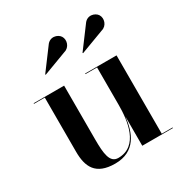

<svg xmlns="http://www.w3.org/2000/svg" viewBox="-164 -829 929 969"><g transform="rotate(-30 300.0 -344.5)"><path d="M508 -606C540.5 -614.5 552.5 -653.5 537 -678C523 -700 480.5 -712 457 -676.5L367.5 -556.5L369.5 -554ZM290.5 -606C323 -614.5 335 -653.5 319.5 -678C305.5 -700 263 -712 239.5 -676.5L150 -556.5L152 -554ZM204.5 -460H27V-456.5H90V-141C90 -54 117.5 10 232 10C351 10 385.5 -83 394.5 -170V0H573V-3.5H510V-460H327V-456.5H394.5V-237C394.5 -147.5 378 -7 259.5 -7C210.5 -7 204.5 -63.5 204.5 -147.5Z"/></g></svg>

Font: Bodoni* 48pt Medium
Style: Regular
Weight: 500
Version: Version 2.3